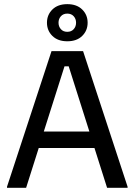

<svg xmlns="http://www.w3.org/2000/svg" viewBox="-20 -893 640 913"><path d="M13.3 0V-5L225 -650H375L586.7 -5V0H489.2L429.2 -189.2H164.2L104.2 0ZM286.7 -577.5 188.3 -267.5H405L306.7 -577.5ZM300 -696.7Q255 -696.7 229.2 -722.1Q203.3 -747.5 203.3 -785Q203.3 -822.5 229.2 -847.9Q255 -873.3 300 -873.3Q345 -873.3 370.8 -847.9Q396.7 -822.5 396.7 -785Q396.7 -747.5 370.8 -722.1Q345 -696.7 300 -696.7ZM300 -741.7Q319.2 -741.7 330.4 -754.2Q341.7 -766.7 341.7 -785Q341.7 -803.3 330.4 -815.8Q319.2 -828.3 300 -828.3Q280.8 -828.3 269.6 -815.8Q258.3 -803.3 258.3 -785Q258.3 -766.7 269.6 -754.2Q280.8 -741.7 300 -741.7Z"/></svg>

Font: Familjen Grotesk GF
Style: Regular
Weight: 400
Designer: Anders Wikstroem, Jonas Baeckman, Matilda Gysing, Kristian Moeller
Foundry: Familjen STHLM AB
Version: Version 2.000; Beta; Release 4; Build 6